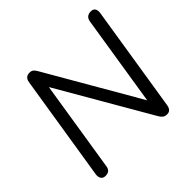

<svg xmlns="http://www.w3.org/2000/svg" viewBox="-174 -896 1088 1088"><g transform="rotate(-45 369.5 -352.5)"><path d="M87.8 6.9Q69.9 6.9 60.9 -5.2Q52 -17.3 54.9 -39.1L156.3 -676Q159.7 -695 169.9 -703.4Q180.1 -711.9 195.1 -711.9Q211.1 -711.9 219.4 -705.6Q227.6 -699.3 235.8 -685.2L574.1 -100.3H552.8L643.6 -673.6Q649.4 -711.9 688.2 -711.9Q706.1 -711.9 714.1 -699.8Q722.1 -687.7 718.7 -666.3L617.8 -30Q612 6.9 581.9 6.9Q565.9 6.9 556.5 0.1Q547 -6.7 538.3 -20.7L200 -604.7H220.8L130 -31.4Q127.6 -12 117.4 -2.5Q107.2 6.9 87.8 6.9Z"/></g></svg>

Font: Nunito Variable Extra Light
Style: Italic
Weight: 200
Italic angle: -9°
Designer: Vernon Adams
Foundry: Vernon Adams
Version: Version 3.602